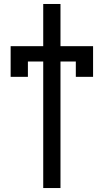

<svg xmlns="http://www.w3.org/2000/svg" viewBox="-20 -743 528 978"><path d="M288.1 -722.7H200.2V-507.8H34.2V-351.6H122.1V-429.7H200.2V214.8H288.1V-429.7H366.2V-351.6H454.1V-507.8H288.1Z"/></svg>

Font: Giphurs
Style: Regular
Weight: 400
Version: Version 2.010